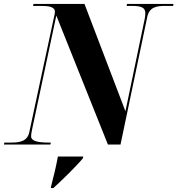

<svg xmlns="http://www.w3.org/2000/svg" viewBox="-55 -734 901 975"><path d="M-35 0H201L203 -10H194C138 -10 103 -17 103 -42C103 -50 104 -58 108 -77L231 -655L493 0H557L693 -649C704 -699 742 -704 784 -704H824L826 -714H590L588 -704H616C663 -704 683 -695 683 -667C683 -660 682 -650 680 -639L582 -169L374 -714H115L113 -704H151C193 -704 224 -700 224 -673C224 -666 221 -655 217 -637L94 -64C85 -17 46 -10 3 -10H-33ZM204 214 203 221H216C259 182 333 110 365 71L368 61H239C230 110 219 156 204 214Z"/></svg>

Font: Noto Serif Display SemiCondensed ExtraBold
Style: Italic
Weight: 800
Width: 4
Italic angle: -12°
Designer: Monotype Design Team
Foundry: Monotype Imaging Inc.
Version: Version 2.009